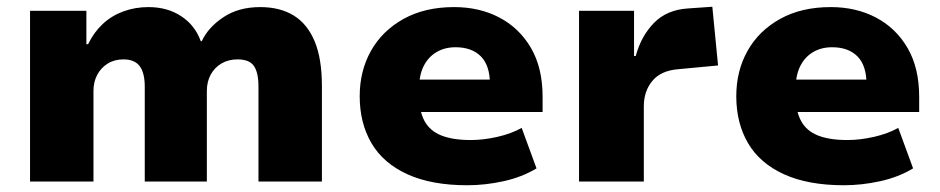

<svg xmlns="http://www.w3.org/2000/svg" viewBox="-20 -538 2785 569"><path d="M69 0V-506H236V-407H241Q258 -442 284 -466.5Q310 -491 345 -504Q380 -517 420 -517Q476 -517 517 -490Q558 -463 575 -416H578Q597 -457 642 -487Q687 -517 751 -517Q810 -517 850.5 -492Q891 -467 912.5 -415.5Q934 -364 934 -283V0H746V-281Q746 -323 732.5 -342.5Q719 -362 684 -362Q657 -362 636.5 -350Q616 -338 604.5 -317Q593 -296 593 -268V0H409V-281Q409 -322 394 -342Q379 -362 346 -362Q319 -362 299 -349.5Q279 -337 268 -316Q257 -295 257 -269V0Z M1365 11Q1259 11 1187.5 -21.5Q1116 -54 1081 -113.5Q1046 -173 1046 -253Q1046 -328 1079.5 -387.5Q1113 -447 1176 -482Q1239 -517 1326 -517Q1401 -517 1460 -486Q1519 -455 1553.5 -396Q1588 -337 1588 -251V-206H1199V-302H1441L1432 -288Q1432 -344 1405 -371Q1378 -398 1330 -398Q1298 -398 1273.5 -383.5Q1249 -369 1235.5 -342Q1222 -315 1222 -276V-256Q1222 -209 1238 -179.5Q1254 -150 1288 -136.5Q1322 -123 1375 -123Q1413 -123 1454.5 -132.5Q1496 -142 1526 -159L1570 -39Q1527 -13 1472.5 -1Q1418 11 1365 11Z M1696 0V-506H1859V-372H1864Q1880 -431 1918 -470Q1956 -509 2019 -513L2091 -518L2108 -344L1991 -333Q1939 -329 1913.5 -298.5Q1888 -268 1888 -223V0Z M2481 11Q2375 11 2303.5 -21.5Q2232 -54 2197 -113.5Q2162 -173 2162 -253Q2162 -328 2195.5 -387.5Q2229 -447 2292 -482Q2355 -517 2442 -517Q2517 -517 2576 -486Q2635 -455 2669.5 -396Q2704 -337 2704 -251V-206H2315V-302H2557L2548 -288Q2548 -344 2521 -371Q2494 -398 2446 -398Q2414 -398 2389.5 -383.5Q2365 -369 2351.5 -342Q2338 -315 2338 -276V-256Q2338 -209 2354 -179.5Q2370 -150 2404 -136.5Q2438 -123 2491 -123Q2529 -123 2570.5 -132.5Q2612 -142 2642 -159L2686 -39Q2643 -13 2588.5 -1Q2534 11 2481 11Z"/></svg>

Font: Nunito Sans 7pt Black
Style: Regular
Weight: 900
Designer: Vernon Adams
Foundry: Vernon Adams
Version: Version 3.101;gftools[0.9.27]